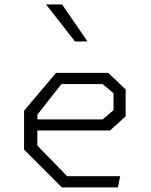

<svg xmlns="http://www.w3.org/2000/svg" viewBox="-20 -818 660 838"><path d="M250 0H494.5L504.5 -49H273L143 -182.5V-248.5H460.5L528.5 -310.5V-427.5L452.5 -500H225L85 -335V-165ZM143 -297V-317.5L248 -451H428L475.5 -411V-337L428 -297ZM181 -798.5 307.5 -637H362L251 -798.5Z"/></svg>

Font: Monaspace Krypton ExtraLight
Style: Regular
Weight: 200
Designer: Riley Cran & the Lettermatic Team
Foundry: Lettermatic
Version: Version 1.101 (Monaspace Krypton)